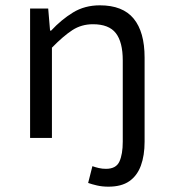

<svg xmlns="http://www.w3.org/2000/svg" viewBox="-20 -518 640 721"><path d="M387 183Q364 183 344.5 178.5Q325 174 311 169L327 106Q338 110 351 113Q364 116 378 116Q416 116 428.5 88.5Q441 61 441 14V-291Q441 -360 415 -393.5Q389 -427 329 -427Q286 -427 252 -405Q218 -383 175 -339V0H93V-486H161L168 -403H172Q210 -444 254 -471Q298 -498 355 -498Q441 -498 482 -448Q523 -398 523 -302V14Q523 66 509 104Q495 142 465.5 162.5Q436 183 387 183Z"/></svg>

Font: Source Code Pro
Style: Regular
Weight: 400
Monospace: yes
Designer: Paul D. Hunt, Teo Tuominen
Foundry: Adobe Systems Incorporated
Version: Version 1.018;hotconv 1.0.116;makeotfexe 2.5.65601